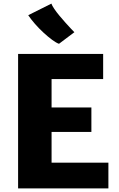

<svg xmlns="http://www.w3.org/2000/svg" viewBox="-20 -1041 656 1061"><path d="M80 0V-743H550V-604H265V-447H485V-312H265V-142H579V0ZM391 -863 306 -799Q291 -804 268.2 -820.8Q245.5 -837.5 220.2 -860.8Q195 -884 172.8 -909.5Q150.5 -935 136 -957L264 -1021Q268 -1009.5 280 -991.8Q292 -974 308.5 -954.2Q325 -934.5 341.5 -916Q358 -897.5 371.5 -883.2Q385 -869 391 -863Z"/></svg>

Font: Koeln Type Sans ExtraBold
Style: Regular
Weight: 800
Designer: Eben Sorkin
Foundry: Eben Sorkin
Version: Version 2.001